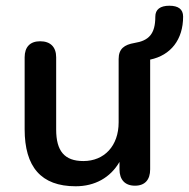

<svg xmlns="http://www.w3.org/2000/svg" viewBox="-20 -640 659 670"><path d="M244 10C311 10 365 -20 397 -75V-49C397 -13 416 8 451 8C486 8 504 -13 504 -49V-432C576 -447 619 -502 619 -582C619 -608 602 -620 571 -620C539 -620 522 -607 522 -582C522 -521 499 -498 449 -490C414 -484 394 -470 394 -434V-213C394 -131 344 -78 271 -78C205 -78 176 -113 176 -188V-440C176 -476 156 -496 120 -496C85 -496 66 -476 66 -440V-189C66 -58 123 10 244 10Z"/></svg>

Font: SN Pro Medium
Style: Regular
Weight: 500
Designer: Tobias Whetton
Foundry: Supernotes
Version: Version 1.003;Glyphs 3.3 (3324)